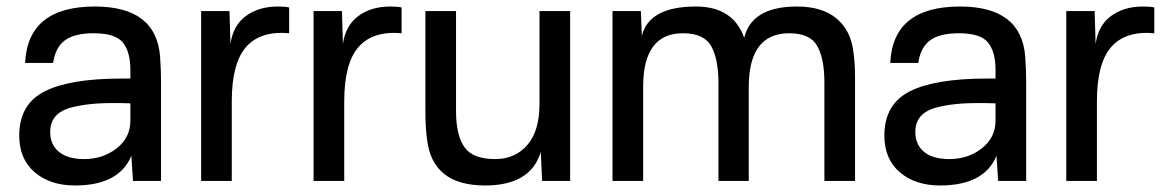

<svg xmlns="http://www.w3.org/2000/svg" viewBox="-20 -555 3580 589"><path d="M271 -535Q459 -535 471 -382Q474 -342 474 -305V0H388L383 -77Q345 14 210 14Q134 14 86.5 -26.5Q39 -67 39 -139Q39 -235 116.5 -274.5Q194 -314 353 -314H380V-340Q380 -396 357 -424.5Q334 -453 267 -453Q209 -453 179.5 -431.5Q150 -410 143 -362H57Q65 -535 271 -535ZM134 -150Q134 -111 161 -89Q188 -67 238 -67Q296 -67 338 -100Q380 -133 380 -185V-238Q320 -240 279.5 -237.5Q239 -235 203.5 -226.5Q168 -218 151 -199Q134 -180 134 -150Z M832 -535Q857 -535 867 -532V-453Q779 -461 735 -411Q691 -361 691 -244V0H597V-521H684L687 -420Q695 -477 734.5 -506Q774 -535 832 -535Z M1177 -535Q1202 -535 1212 -532V-453Q1124 -461 1080 -411Q1036 -361 1036 -244V0H942V-521H1029L1032 -420Q1040 -477 1079.5 -506Q1119 -535 1177 -535Z M1468 14Q1306 14 1290 -128Q1285 -162 1285 -219V-521H1379V-213Q1379 -141 1404.5 -104Q1430 -67 1499 -67Q1560 -67 1597.5 -110Q1635 -153 1635 -236V-521H1729V0H1643L1639 -89Q1608 14 1468 14Z M2115 -535Q2229 -535 2263 -439Q2286 -535 2425 -535Q2502 -535 2546 -498.5Q2590 -462 2598 -396Q2603 -362 2603 -317V0H2509V-302Q2509 -375 2487 -414Q2465 -453 2401 -453Q2277 -453 2277 -288V0H2184V-300Q2184 -373 2162 -413Q2140 -453 2075 -453Q1953 -453 1953 -289V0H1859V-521H1946L1949 -445Q1971 -535 2115 -535Z M2925 -535Q3113 -535 3125 -382Q3128 -342 3128 -305V0H3042L3037 -77Q2999 14 2864 14Q2788 14 2740.5 -26.5Q2693 -67 2693 -139Q2693 -235 2770.5 -274.5Q2848 -314 3007 -314H3034V-340Q3034 -396 3011 -424.5Q2988 -453 2921 -453Q2863 -453 2833.5 -431.5Q2804 -410 2797 -362H2711Q2719 -535 2925 -535ZM2788 -150Q2788 -111 2815 -89Q2842 -67 2892 -67Q2950 -67 2992 -100Q3034 -133 3034 -185V-238Q2974 -240 2933.5 -237.5Q2893 -235 2857.5 -226.5Q2822 -218 2805 -199Q2788 -180 2788 -150Z M3486 -535Q3511 -535 3521 -532V-453Q3433 -461 3389 -411Q3345 -361 3345 -244V0H3251V-521H3338L3341 -420Q3349 -477 3388.5 -506Q3428 -535 3486 -535Z"/></svg>

Font: Nacelle
Style: Regular
Weight: 400
Designer: Sora Sagano
Foundry: Sora Sagano
Version: Version 1.000;FEAKit 1.0